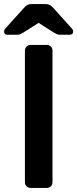

<svg xmlns="http://www.w3.org/2000/svg" viewBox="-44 -920 378 940"><path d="M0 0ZM78 -27V-673Q78 -684 86 -692Q94 -700 105 -700H186Q197 -700 205 -692Q213 -684 213 -673V-27Q213 -16 205 -8Q197 0 186 0H105Q94 0 86 -8Q78 -16 78 -27ZM217 -881 309 -779Q314 -774 314 -766Q314 -750 298 -750H250Q241 -750 235 -752.5Q229 -755 219 -761L145 -808L71 -761Q61 -755 55 -752.5Q49 -750 40 -750H-8Q-24 -750 -24 -766Q-24 -774 -19 -779L73 -881Q83 -892 91 -896Q99 -900 110 -900H180Q191 -900 199 -896Q207 -892 217 -881Z"/></svg>

Font: Hezaedrus Medium
Style: Regular
Weight: 500
Designer: Hubert & Fischer
Foundry: Hubert & Fischer
Version: Version 1.10;September 3, 2019;FontCreator 11.5.0.2425 64-bi